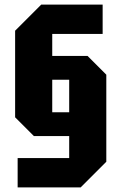

<svg xmlns="http://www.w3.org/2000/svg" viewBox="-20 -720 530 838"><path d="M57 98V-30H282V-126H128L46 -208V-586L160 -700H428V-572H208V-476H362L444 -394V-14L332 98ZM208 -230H282V-372H208Z"/></svg>

Font: Tektur Condensed
Style: Bold
Weight: 700
Width: 3
Designer: Adam Jagosz
Foundry: Adam Jagosz
Version: Version 1.005;gftools[0.9.30]